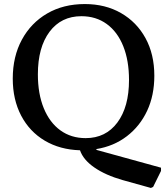

<svg xmlns="http://www.w3.org/2000/svg" viewBox="-20 -726 825 948"><path d="M725 202 585 163Q501 139 446 101Q391 63 375 16Q276 13 201 -31.5Q126 -76 84.5 -155Q43 -234 43 -338Q43 -447 88 -530Q133 -613 213 -659.5Q293 -706 399 -706Q500 -706 577.5 -661.5Q655 -617 698.5 -537.5Q742 -458 742 -352Q742 -255 706.5 -179Q671 -103 606.5 -53.5Q542 -4 456 10V14L775 102V118L736 197ZM403 -44Q502 -44 559.5 -121Q617 -198 617 -331Q617 -427 588.5 -498Q560 -569 507 -607.5Q454 -646 382 -646Q282 -646 224.5 -569Q167 -492 167 -359Q167 -263 196 -192Q225 -121 278 -82.5Q331 -44 403 -44Z"/></svg>

Font: Platypi
Style: Regular
Weight: 400
Designer: David Sargent
Foundry: Bolt Cutter Type
Version: Version 1.200; ttfautohint (v1.8.4.7-5d5b)